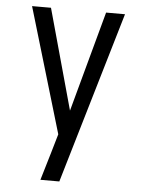

<svg xmlns="http://www.w3.org/2000/svg" viewBox="-53 -562 605 819"><g transform="rotate(5 250.0 -152.5)"><path d="M151 215Q160 185 169 154.5Q178 124 187 94L210 15L51 -520H132L251 -90L368 -520H449L232 215Z"/></g></svg>

Font: Iosevka Fixed
Style: Regular
Weight: 400
Monospace: yes
Designer: Belleve Invis
Foundry: Belleve Invis
Version: Version 33.2.4